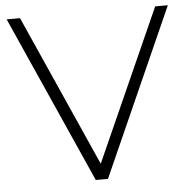

<svg xmlns="http://www.w3.org/2000/svg" viewBox="-51 -750 789 801"><g transform="rotate(-5 343.5 -350.0)"><path d="M318 0 6 -700H62L360 -31H329L628 -700H681L369 0Z"/></g></svg>

Font: MOST Montserrat Light
Style: Regular
Weight: 300
Designer: Julieta Ulanovsky
Foundry: Julieta Ulanovsky
Version: Version 8.000;March 11, 2024;FontCreator 15.0.0.2926 64-bit